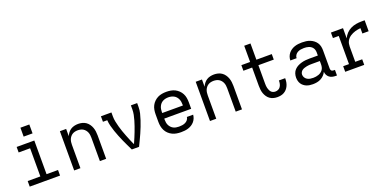

<svg xmlns="http://www.w3.org/2000/svg" viewBox="-8 -1559 4816 2391"><g transform="rotate(-20 2400.0 -363.5)"><path d="M99 0V-74H267V-447H115V-520H349V-74H501V0ZM241 -611V-729H359V-611Z M688 0V-520H771V-424Q781 -448 797 -468.5Q813 -489 834 -502.5Q855 -516 880.5 -522Q906 -528 932 -528Q958 -528 984.5 -521.5Q1011 -515 1033 -500Q1055 -485 1071 -462.5Q1087 -440 1096 -415Q1105 -390 1108.5 -363.5Q1112 -337 1112 -310V0H1029V-310Q1029 -328 1026.5 -346.5Q1024 -365 1017 -382Q1010 -399 998 -413.5Q986 -428 970.5 -437.5Q955 -447 936.5 -451Q918 -455 900 -455Q882 -455 863.5 -451Q845 -447 829.5 -437.5Q814 -428 802 -413.5Q790 -399 783 -382Q776 -365 773.5 -346.5Q771 -328 771 -310V0Z M1452 0Q1435 -36 1417.5 -71.5Q1400 -107 1384 -143.5Q1368 -180 1353 -217Q1338 -254 1325 -292Q1312 -330 1302 -368.5Q1292 -407 1289 -447H1232V-520H1371V-468Q1371 -432 1378.5 -396.5Q1386 -361 1395.5 -326Q1405 -291 1417 -257Q1429 -223 1442 -189.5Q1455 -156 1469 -122.5Q1483 -89 1498 -56L1500 -59L1502 -56L1504 -62Q1519 -95 1532.5 -127.5Q1546 -160 1559 -193.5Q1572 -227 1583.5 -260.5Q1595 -294 1605 -328Q1615 -362 1622 -397Q1629 -432 1629 -468V-520H1712V-468Q1712 -426 1702 -385.5Q1692 -345 1679 -305.5Q1666 -266 1651 -227.5Q1636 -189 1619 -150.5Q1602 -112 1584 -74.5Q1566 -37 1548 0Z M2102 8Q2073 8 2043.5 3Q2014 -2 1987.5 -15Q1961 -28 1939.5 -48.5Q1918 -69 1904.5 -95.5Q1891 -122 1885.5 -151Q1880 -180 1880 -210V-310Q1880 -339 1885 -368.5Q1890 -398 1903.5 -424Q1917 -450 1938.5 -471Q1960 -492 1986 -505Q2012 -518 2041.5 -523Q2071 -528 2100 -528Q2129 -528 2158.5 -523Q2188 -518 2214 -505Q2240 -492 2261.5 -471Q2283 -450 2296.5 -424Q2310 -398 2315 -368.5Q2320 -339 2320 -310V-223H1963V-210Q1963 -191 1966 -172Q1969 -153 1977 -136Q1985 -119 1998.5 -104.5Q2012 -90 2028.5 -81.5Q2045 -73 2064 -69.5Q2083 -66 2102 -66Q2124 -66 2145 -69Q2166 -72 2185.5 -81Q2205 -90 2219 -107Q2233 -124 2235 -146H2318Q2316 -121 2306.5 -98Q2297 -75 2281 -56.5Q2265 -38 2244 -25Q2223 -12 2199.5 -4.5Q2176 3 2151.5 5.5Q2127 8 2102 8ZM1963 -297H2237V-310Q2237 -329 2234 -347.5Q2231 -366 2223 -383.5Q2215 -401 2202.5 -415Q2190 -429 2173 -438Q2156 -447 2137.5 -451Q2119 -455 2100 -455Q2081 -455 2062.5 -451Q2044 -447 2027 -438Q2010 -429 1997.5 -415Q1985 -401 1977 -383.5Q1969 -366 1966 -347.5Q1963 -329 1963 -310Z M2488 0V-520H2571V-424Q2581 -448 2597 -468.5Q2613 -489 2634 -502.5Q2655 -516 2680.5 -522Q2706 -528 2732 -528Q2758 -528 2784.5 -521.5Q2811 -515 2833 -500Q2855 -485 2871 -462.5Q2887 -440 2896 -415Q2905 -390 2908.5 -363.5Q2912 -337 2912 -310V0H2829V-310Q2829 -328 2826.5 -346.5Q2824 -365 2817 -382Q2810 -399 2798 -413.5Q2786 -428 2770.5 -437.5Q2755 -447 2736.5 -451Q2718 -455 2700 -455Q2682 -455 2663.5 -451Q2645 -447 2629.5 -437.5Q2614 -428 2602 -413.5Q2590 -399 2583 -382Q2576 -365 2573.5 -346.5Q2571 -328 2571 -310V0Z M3380 8Q3354 8 3329 1.5Q3304 -5 3283 -19.5Q3262 -34 3247 -56Q3232 -78 3223.5 -102Q3215 -126 3212 -151.5Q3209 -177 3209 -203V-446H3093V-520H3209V-735H3292V-520H3496V-447H3292V-203Q3292 -188 3293 -172.5Q3294 -157 3298 -142.5Q3302 -128 3308.5 -113.5Q3315 -99 3325 -88Q3335 -77 3350 -71.5Q3365 -66 3380 -66Q3400 -66 3418 -74.5Q3436 -83 3447 -99.5Q3458 -116 3462.5 -135.5Q3467 -155 3467 -175V-181H3550V-171Q3550 -148 3545.5 -125Q3541 -102 3531 -80.5Q3521 -59 3505.5 -41.5Q3490 -24 3469.5 -12.5Q3449 -1 3426 3.5Q3403 8 3380 8Z M3851 8Q3829 8 3807.5 5Q3786 2 3766.5 -6Q3747 -14 3730 -27.5Q3713 -41 3701.5 -59Q3690 -77 3685 -98.5Q3680 -120 3680 -141Q3680 -169 3689 -195.5Q3698 -222 3717 -242Q3736 -262 3760.5 -274.5Q3785 -287 3812 -294.5Q3839 -302 3866.5 -304.5Q3894 -307 3921 -307H4029V-347Q4029 -363 4025 -379Q4021 -395 4012 -408Q4003 -421 3989.5 -430.5Q3976 -440 3961 -445Q3946 -450 3930 -452Q3914 -454 3898 -454Q3876 -454 3854.5 -450.5Q3833 -447 3813.5 -436.5Q3794 -426 3781.5 -407Q3769 -388 3769 -366H3686Q3686 -391 3694.5 -415Q3703 -439 3718.5 -458.5Q3734 -478 3755 -492Q3776 -506 3799.5 -514Q3823 -522 3848 -525Q3873 -528 3898 -528Q3925 -528 3951.5 -524.5Q3978 -521 4002.5 -511.5Q4027 -502 4048.5 -486Q4070 -470 4085 -448Q4100 -426 4106 -400Q4112 -374 4112 -347V-104Q4112 -97 4114.5 -89Q4117 -81 4122.5 -75.5Q4128 -70 4135.5 -68Q4143 -66 4151 -66H4168V8H4151Q4129 8 4107.5 3Q4086 -2 4068.5 -15.5Q4051 -29 4041 -49Q4031 -69 4030 -91Q4018 -66 3999 -46.5Q3980 -27 3956 -14.5Q3932 -2 3905 3Q3878 8 3851 8ZM3882 -65Q3900 -65 3918 -68Q3936 -71 3953 -77Q3970 -83 3985 -94Q4000 -105 4010.5 -120Q4021 -135 4025 -153Q4029 -171 4029 -189V-234H3921Q3905 -234 3888 -233Q3871 -232 3855 -228.5Q3839 -225 3823 -220Q3807 -215 3793 -205.5Q3779 -196 3771 -181Q3763 -166 3763 -150Q3763 -129 3774 -111Q3785 -93 3802.5 -82.5Q3820 -72 3840.5 -68.5Q3861 -65 3882 -65Z M4280 0V-74H4357V-447H4280V-520H4440V-385Q4455 -419 4481 -446.5Q4507 -474 4540.5 -490.5Q4574 -507 4611 -513.5Q4648 -520 4686 -520H4727V-375H4644V-446Q4626 -444 4607.5 -441Q4589 -438 4571.5 -432.5Q4554 -427 4537 -419.5Q4520 -412 4504.5 -401.5Q4489 -391 4476.5 -377.5Q4464 -364 4455.5 -347.5Q4447 -331 4443.5 -312.5Q4440 -294 4440 -276V-74H4532V0Z"/></g></svg>

Font: Nova Nerd Font
Style: Regular
Weight: 400
Designer: Belleve Invis
Foundry: Belleve Invis
Version: Version 24.1.4; ttfautohint (v1.8.4);Nerd Fonts 3.1.1